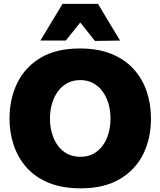

<svg xmlns="http://www.w3.org/2000/svg" viewBox="-20 -986 852 1020"><path d="M409.5 14.5Q310 14.5 238 -15.2Q166 -45 120.2 -97.2Q74.5 -149.5 52.5 -216Q30.5 -282.5 30.5 -355.5Q30.5 -459.5 71.2 -544Q112 -628.5 194.8 -678.5Q277.5 -728.5 404.5 -728.5Q501 -728.5 572 -699.5Q643 -670.5 689.5 -619.5Q736 -568.5 759 -501Q782 -433.5 782 -356.5Q782 -249.5 740 -165.8Q698 -82 615 -33.8Q532 14.5 409.5 14.5ZM407 -153Q446.5 -153 476 -169Q505.5 -185 526 -213.2Q546.5 -241.5 556.8 -278.2Q567 -315 567 -356.5Q567 -399.5 555.8 -436.8Q544.5 -474 523.8 -501.8Q503 -529.5 473.5 -545Q444 -560.5 407 -560.5Q368.5 -560.5 338.5 -544.8Q308.5 -529 288 -501Q267.5 -473 256.5 -435.8Q245.5 -398.5 245.5 -356.5Q245.5 -315 256 -278.2Q266.5 -241.5 286.8 -213.2Q307 -185 337.2 -169Q367.5 -153 407 -153ZM484.5 -768.5Q459.5 -800 434.5 -831.2Q409.5 -862.5 383.5 -894.5H428.5Q403.5 -863 378.8 -832Q354 -801 329.5 -770.5H194.5Q223.5 -818.5 253 -867.2Q282.5 -916 312 -965.5H500.5Q530 -916 559.5 -867.2Q589 -818.5 618 -770.5Z"/></svg>

Font: Commissioner Thin ExtraBold
Style: Regular
Weight: 800
Version: Version 1.000